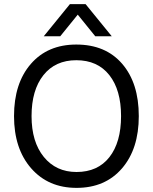

<svg xmlns="http://www.w3.org/2000/svg" viewBox="-20 -903 740 931"><path d="M133 -340Q133 -215 192.5 -142Q252 -69 351 -69Q454 -69 510.5 -141Q567 -213 567 -340Q567 -467 510 -539Q453 -611 350 -611Q248 -611 190.5 -538.5Q133 -466 133 -340ZM48 -340Q48 -499 129.5 -593Q211 -687 350 -687Q492 -687 572.5 -593.5Q653 -500 653 -340Q653 -181 571.5 -86.5Q490 8 351 8Q214 8 131 -87Q48 -182 48 -340ZM319 -883H395L522 -727H442L357 -832L272 -727H192Z"/></svg>

Font: Hind
Style: Regular
Weight: 400
Designer: Manushi Parikh, Satya Rajpurohit
Foundry: Indian Type Foundry
Version: Version 2.000;PS 1.0;hotconv 1.0.79;makeotf.lib2.5.61930